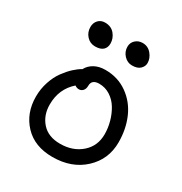

<svg xmlns="http://www.w3.org/2000/svg" viewBox="-186 -1025 1024 1082"><g transform="rotate(30 325.5 -483.5)"><path d="M439.9 -749Q409.2 -749 387.2 -772.7Q365.2 -796.4 365.2 -828.1Q365.2 -854.5 383.8 -871.8Q402.3 -889.2 430.2 -889.2Q464.8 -889.2 487.3 -862.3Q509.8 -835.4 509.8 -804.2Q509.8 -782.7 492.4 -765.9Q475.1 -749 439.9 -749ZM206.1 -737.8Q172.9 -737.8 150.9 -762Q128.9 -786.1 128.9 -819.8Q128.9 -847.2 145.5 -865Q162.1 -882.8 189 -882.8Q229 -882.8 251.5 -855.7Q273.9 -828.6 273.9 -794.9Q273.9 -768.6 257.1 -753.2Q240.2 -737.8 206.1 -737.8ZM309.1 -78.1Q192.9 -78.1 126 -148.9Q59.1 -219.7 59.1 -327.1Q59.1 -377.4 74.5 -423.6Q89.8 -469.7 114 -502.4Q138.2 -535.2 162.1 -557.1Q186 -579.1 209 -591.8Q223.1 -619.1 252.9 -636Q282.7 -652.8 324.2 -652.8Q405.8 -652.8 467.8 -608.6Q529.8 -564.5 560.8 -493.2Q591.8 -421.9 591.8 -335.9Q591.8 -225.1 512.7 -151.6Q433.6 -78.1 309.1 -78.1ZM148.9 -327.1Q148.9 -257.3 190.7 -210.7Q232.4 -164.1 309.1 -164.1Q392.1 -164.1 446.5 -211.7Q501 -259.3 501 -335.9Q501 -377 489.7 -417.5Q478.5 -458 458 -491.9Q437.5 -525.9 404.8 -546.9Q372.1 -567.9 333 -567.9Q284.2 -567.9 284.2 -526.9Q284.2 -506.3 273.7 -494.6Q263.2 -482.9 248 -482.9Q233.4 -482.9 221.2 -492.2Q148.9 -429.2 148.9 -327.1Z"/></g></svg>

Font: Shantell Sans Irregular Bouncy
Style: Regular
Weight: 400
Designer: Stephen Nixon, Anya Danilova, Shantell Martin
Foundry: Arrow Type
Version: Version 1.006;[9816181b4]